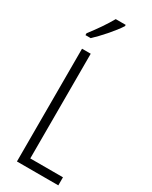

<svg xmlns="http://www.w3.org/2000/svg" viewBox="-240 -1000 836 1053"><g transform="rotate(30 178.0 -473.5)"><path d="M218 -939V-947H155C127 -898 96 -853 55 -800V-788H88C128 -825 189 -893 218 -939ZM76 0H338V-51H131V-714H76Z"/></g></svg>

Font: Noto Sans Georgian ExtraCondensed Light
Style: Regular
Weight: 300
Width: 2
Designer: Monotype Design Team, Akaki Razmadze
Foundry: Google LLC
Version: Version 2.005